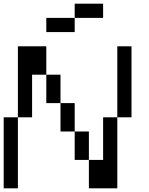

<svg xmlns="http://www.w3.org/2000/svg" viewBox="-20 -1020 809 1040"><path d="M384.6 -846.2H230.8V-923.1H384.6ZM538.5 -923.1H384.6V-1000H538.5ZM384.6 -153.8V-307.7H461.5V-153.8ZM0 0V-384.6H76.9V0ZM461.5 0V-153.8H538.5V-384.6H615.4V0ZM307.7 -307.7V-461.5H384.6V-307.7ZM230.8 -461.5V-615.4H307.7V-461.5ZM76.9 -384.6V-769.2H230.8V-615.4H153.8V-384.6ZM615.4 -384.6V-769.2H692.3V-384.6Z"/></svg>

Font: Mintsoda - Lime Green 13x16
Style: Regular
Weight: 400
Designer: Mintsoda-15
Version: Version 1.0